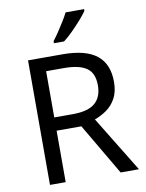

<svg xmlns="http://www.w3.org/2000/svg" viewBox="-100 -1014 823 1084"><g transform="rotate(-10 311.0 -472.0)"><path d="M294 -714Q427 -714 490.5 -663.5Q554 -613 554 -511Q554 -454 533 -416Q512 -378 479.5 -355.5Q447 -333 411 -320L607 0H502L329 -295H187V0H97V-714ZM289 -636H187V-371H294Q381 -371 421 -405.5Q461 -440 461 -507Q461 -577 419 -606.5Q377 -636 289 -636ZM459 -934Q447 -916 422 -887.5Q397 -859 368.5 -830.5Q340 -802 316 -784H258V-796Q273 -815 290.5 -841Q308 -867 325 -894.5Q342 -922 353 -944H459Z"/></g></svg>

Font: Noto Sans Gunjala Gondi Semibold
Style: Regular
Weight: 600
Designer: Ek Type
Foundry: Ek Type
Version: Version 1.004; ttfautohint (v1.8.4.7-5d5b)